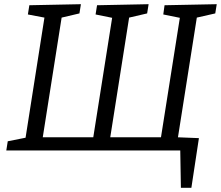

<svg xmlns="http://www.w3.org/2000/svg" viewBox="-20 -718 1054 916"><path d="M1014 -698 1007 -654 919 -634 829 -63 929 -59 893 178H843L840 0H10L17 -44L102 -61L192 -634L113 -649L120 -693L366 -698L359 -654L274 -634L184 -63H425L515 -633L436 -649L443 -693L689 -698L682 -654L596 -634L506 -63H748L838 -633L759 -649L765 -693Z"/></svg>

Font: Bitter Pro
Style: Italic
Weight: 400
Italic angle: -9°
Designer: Sol Matas, and Bitter project Authors
Foundry: Sol Matas
Version: Version 1.010